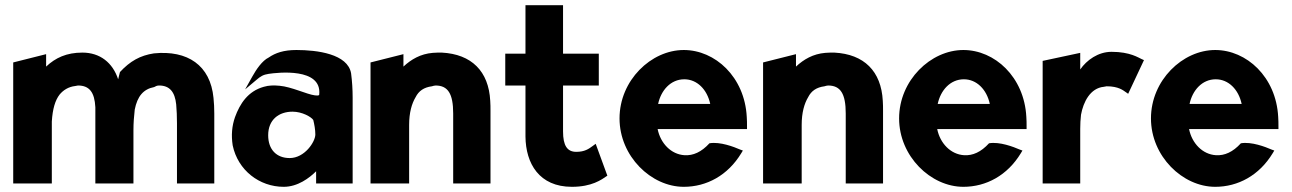

<svg xmlns="http://www.w3.org/2000/svg" viewBox="-20 -698 4985 741"><path d="M158 -441V-489L31 -457V10H180V-229C183 -278 193 -311 210 -333C224 -350 244 -363 270 -366C273 -366 278 -368 281 -368C325 -368 345 -342 348 -284V10H495V-195C495 -224 497 -248 500 -275C510 -326 533 -354 575 -362C580 -365 586 -368 594 -368C635 -368 655 -343 660 -295C662 -273 663 -248 663 -222V10H807V-260C807 -281 806 -301 804 -320C792 -446 704 -505 574 -492C521 -484 482 -462 443 -420C441 -411 438 -402 436 -392C415 -456 366 -495 298 -495C237 -495 194 -475 158 -441Z M1017 -476C992 -464 969 -430 954 -403L926 -353L970 -390C985 -403 996 -410 1017 -413C1051 -418 1223 -438 1212 -333C1212 -331 1211 -328 1195 -330C1164 -334 1105 -363 1059 -367C1037 -369 1018 -369 998 -363C937 -346 906 -298 887 -246C875 -212 872 -176 878 -137C898 -41 981 23 1075 23C1129 23 1174 -11 1200 -37V10H1341V-320C1341 -354 1339 -384 1335 -415C1322 -490 1204 -505 1124 -505C1075 -505 1043 -494 1017 -476ZM1098 -88C1047 -88 1015 -121 1015 -176C1015 -236 1056 -267 1109 -267C1146 -267 1181 -247 1189 -235C1193 -219 1197 -198 1197 -179C1197 -151 1156 -88 1098 -88Z M1873 10V-270C1873 -283 1873 -296 1872 -309C1866 -423 1800 -489 1685 -495H1684C1673 -495 1662 -495 1650 -494C1603 -490 1567 -469 1537 -441V-489L1410 -457V10H1559V-216C1559 -263 1569 -298 1584 -323C1596 -347 1616 -361 1647 -365C1651 -366 1656 -368 1661 -368C1709 -368 1729 -336 1729 -260V10Z M2324 -20 2279 -143 2268 -135C2252 -123 2236 -112 2204 -112C2169 -112 2153 -136 2153 -191V-368H2291V-491H2153V-678H2008V-491H1930V-368H2008V-171C2009 -67 2061 23 2187 23C2264 23 2301 -4 2324 -20Z M2518 -200H2863V-210C2863 -222 2863 -235 2862 -247C2854 -401 2740 -505 2619 -505C2493 -505 2371 -388 2371 -241C2371 -95 2493 23 2619 23C2707 23 2789 -21 2841 -107L2847 -117L2836 -121C2813 -131 2759 -152 2718 -145C2687 -111 2655 -97 2622 -99C2570 -102 2529 -145 2518 -200ZM2721 -297H2520C2531 -349 2568 -392 2621 -392C2670 -392 2709 -353 2721 -297Z M3388 10V-270C3388 -283 3388 -296 3387 -309C3381 -423 3315 -489 3200 -495H3199C3188 -495 3177 -495 3165 -494C3118 -490 3082 -469 3052 -441V-489L2925 -457V10H3074V-216C3074 -263 3084 -298 3099 -323C3111 -347 3131 -361 3162 -365C3166 -366 3171 -368 3176 -368C3224 -368 3244 -336 3244 -260V10Z M3597 -200H3942V-210C3942 -222 3942 -235 3941 -247C3933 -401 3819 -505 3698 -505C3572 -505 3450 -388 3450 -241C3450 -95 3572 23 3698 23C3786 23 3868 -21 3920 -107L3926 -117L3915 -121C3892 -131 3838 -152 3797 -145C3766 -111 3734 -97 3701 -99C3649 -102 3608 -145 3597 -200ZM3800 -297H3599C3610 -349 3647 -392 3700 -392C3749 -392 3788 -353 3800 -297Z M4395 -466 4386 -470C4374 -475 4342 -498 4270 -498C4218 -498 4174 -466 4149 -430V-494L4004 -463V10H4149V-201C4149 -220 4150 -237 4152 -255C4161 -305 4188 -358 4240 -363C4243 -363 4248 -365 4251 -365C4297 -365 4315 -349 4324 -343L4334 -336Z M4569 -200H4914V-210C4914 -222 4914 -235 4913 -247C4905 -401 4791 -505 4670 -505C4544 -505 4422 -388 4422 -241C4422 -95 4544 23 4670 23C4758 23 4840 -21 4892 -107L4898 -117L4887 -121C4864 -131 4810 -152 4769 -145C4738 -111 4706 -97 4673 -99C4621 -102 4580 -145 4569 -200ZM4772 -297H4571C4582 -349 4619 -392 4672 -392C4721 -392 4760 -353 4772 -297Z"/></svg>

Font: Bluebird
Style: SfBdNrw
Weight: 700
Designer: Jasper
Foundry: Cannot Into Space Fonts
Version: Version 0.98